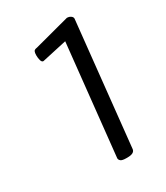

<svg xmlns="http://www.w3.org/2000/svg" viewBox="-114 -756 445 514"><g transform="rotate(-30 108.5 -499.5)"><path d="M175 -702Q182 -702 187 -698.5Q192 -695 192 -690L152 -309Q150 -297 129 -297H125Q113 -297 108.5 -300.5Q104 -304 104 -309L140 -650L63 -633Q58 -633 56 -640.5Q54 -648 54 -656Q54 -664 56 -668Q58 -672 66 -673Z"/></g></svg>

Font: Asap VF Beta
Style: Italic
Weight: 400
Italic angle: -6°
Designer: Pablo Cosgaya
Foundry: Pablo Cosgaya
Version: Version 1.007